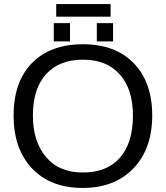

<svg xmlns="http://www.w3.org/2000/svg" viewBox="-20 -916 818 946"><path d="M388 10Q229 10 138 -86Q47 -182 47 -347Q47 -512 137 -605Q228 -698 389 -698Q548 -698 639 -604.5Q730 -511 730 -347Q730 -183 637.5 -86.5Q545 10 388 10ZM635 -347Q635 -476 570.5 -549Q506 -622 389 -622Q271 -622 206.5 -550Q142 -478 142 -347Q142 -219 207 -142Q271 -66 388 -66Q507 -66 571 -139Q635 -212 635 -347ZM537 -712H457V-802H537ZM325 -712H245V-802H325ZM525 -896V-834H257V-896Z"/></svg>

Font: Libra Sans
Style: Regular
Weight: 400
Foundry: Context Ltd
Version: Version 1.002